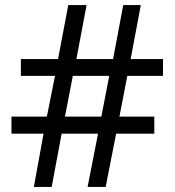

<svg xmlns="http://www.w3.org/2000/svg" viewBox="-20 -734 686 754"><path d="M480 -436 449 -276H586V-209H436L395 0H324L365 -209H222L183 0H113L151 -209H25V-276H164L196 -436H62V-502H208L248 -714H320L280 -502H424L464 -714H533L493 -502H620V-436ZM235 -276H378L409 -436H266Z"/></svg>

Font: Noto Sans Cherokee
Style: Regular
Weight: 400
Designer: Monotype Design Team
Foundry: Monotype Imaging Inc.
Version: Version 2.001